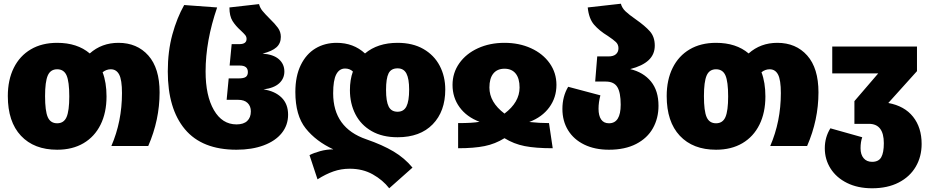

<svg xmlns="http://www.w3.org/2000/svg" viewBox="-20 -784 4986 1031"><path d="M837 -288Q837 -140 776 0H578Q635 -132 635 -284Q635 -355 620 -383.5Q605 -412 575 -412Q551 -412 531 -396Q552 -341 552 -266Q552 -179 520 -114.5Q488 -50 428.5 -15Q369 20 287 20Q163 20 92.5 -55Q22 -130 22 -268Q22 -355 54 -419.5Q86 -484 145.5 -519Q205 -554 287 -554Q395 -554 462 -497Q526 -554 616 -554Q716 -554 776.5 -486Q837 -418 837 -288ZM352 -266Q352 -346 337.5 -379Q323 -412 287 -412Q251 -412 236.5 -378.5Q222 -345 222 -268Q222 -188 236.5 -155Q251 -122 287 -122Q323 -122 337.5 -155.5Q352 -189 352 -266Z M881 -400Q881 -509 905.5 -598.5Q930 -688 969 -757L1146 -744Q1084 -564 1084 -400Q1084 -270 1128.5 -193Q1173 -116 1250 -116Q1288 -116 1307.5 -134.5Q1327 -153 1327 -186Q1327 -214 1309.5 -231Q1292 -248 1259 -248H1197L1208 -363H1261Q1289 -363 1300 -371Q1311 -379 1311 -397Q1311 -432 1268 -432H1213L1224 -547H1265Q1304 -547 1304 -575Q1304 -587 1296.5 -596Q1289 -605 1273 -620Q1245 -645 1228.5 -671.5Q1212 -698 1212 -744L1371 -762Q1376 -742 1389 -726Q1402 -710 1428 -684Q1457 -656 1472.5 -634.5Q1488 -613 1488 -586Q1488 -551 1464.5 -530Q1441 -509 1390 -496Q1448 -492 1477.5 -466Q1507 -440 1507 -400Q1507 -362 1479 -336.5Q1451 -311 1395 -304Q1456 -295 1491.5 -260.5Q1527 -226 1527 -168Q1527 -112 1493 -69.5Q1459 -27 1396 -3.5Q1333 20 1250 20Q1065 20 973 -90Q881 -200 881 -400Z M1859 -300Q1859 -356 1875 -400Q1858 -416 1833 -416Q1802 -416 1785.5 -384.5Q1769 -353 1769 -283Q1769 -97 1947 -36Q2034 -6 2093.5 29.5Q2153 65 2195 116L2070 227Q2036 183 1982 152.5Q1928 122 1858 122Q1812 122 1770.5 136.5Q1729 151 1685 179L1642 49Q1665 37 1699.5 27.5Q1734 18 1770 18Q1677 -25 1621.5 -94.5Q1566 -164 1566 -290Q1566 -375 1595 -434.5Q1624 -494 1674 -524Q1724 -554 1788 -554Q1878 -554 1940 -497Q2008 -554 2115 -554Q2196 -554 2253.5 -521Q2311 -488 2341 -431Q2371 -374 2371 -303Q2371 -186 2303.5 -116.5Q2236 -47 2115 -47Q2033 -47 1975.5 -80Q1918 -113 1888.5 -170.5Q1859 -228 1859 -300ZM2053 -301Q2053 -240 2067 -212Q2081 -184 2115 -184Q2148 -184 2162.5 -212.5Q2177 -241 2177 -303Q2177 -361 2162.5 -389Q2148 -417 2115 -417Q2080 -417 2066.5 -390Q2053 -363 2053 -301Z M2689 -554Q2768 -554 2831.5 -525Q2895 -496 2931.5 -444.5Q2968 -393 2968 -328Q2968 -260 2929.5 -207.5Q2891 -155 2822 -129Q2877 -123 2928 -123L2948 12Q2856 12 2797.5 0.5Q2739 -11 2689 -42Q2639 -11 2582 0.5Q2525 12 2440 12V-123Q2519 -123 2555 -130Q2486 -156 2448 -208Q2410 -260 2410 -328Q2410 -393 2446.5 -444.5Q2483 -496 2546.5 -525Q2610 -554 2689 -554ZM2689 -174Q2770 -235 2770 -314Q2770 -363 2749 -389Q2728 -415 2689 -415Q2650 -415 2629 -389Q2608 -363 2608 -314Q2608 -235 2689 -174Z M3516 -216Q3516 -149 3486 -95.5Q3456 -42 3396 -11Q3336 20 3250 20Q3174 20 3117.5 -7.5Q3061 -35 3030.5 -84.5Q3000 -134 3000 -199Q3000 -266 3031 -318L3204 -272Q3194 -235 3194 -200Q3194 -163 3208 -142.5Q3222 -122 3250 -122Q3313 -122 3313 -222Q3313 -287 3295 -316.5Q3277 -346 3233 -346H3176L3187 -481H3247Q3274 -481 3287.5 -493Q3301 -505 3301 -525Q3301 -545 3287.5 -558Q3274 -571 3244 -591Q3198 -619 3170 -651.5Q3142 -684 3136 -744L3314 -764Q3320 -741 3339 -723Q3358 -705 3394 -680Q3444 -645 3470 -615.5Q3496 -586 3496 -539Q3496 -492 3463 -461Q3430 -430 3364 -413Q3435 -396 3475.5 -346.5Q3516 -297 3516 -216Z M4375 -288Q4375 -140 4314 0H4116Q4173 -132 4173 -284Q4173 -355 4158 -383.5Q4143 -412 4113 -412Q4089 -412 4069 -396Q4090 -341 4090 -266Q4090 -179 4058 -114.5Q4026 -50 3966.5 -15Q3907 20 3825 20Q3701 20 3630.5 -55Q3560 -130 3560 -268Q3560 -355 3592 -419.5Q3624 -484 3683.5 -519Q3743 -554 3825 -554Q3933 -554 4000 -497Q4064 -554 4154 -554Q4254 -554 4314.5 -486Q4375 -418 4375 -288ZM3890 -266Q3890 -346 3875.5 -379Q3861 -412 3825 -412Q3789 -412 3774.5 -378.5Q3760 -345 3760 -268Q3760 -188 3774.5 -155Q3789 -122 3825 -122Q3861 -122 3875.5 -155.5Q3890 -189 3890 -266Z M4929 -11Q4929 57 4897.5 111Q4866 165 4806 196Q4746 227 4663 227Q4586 227 4528.5 198.5Q4471 170 4440 121Q4409 72 4409 12Q4409 -47 4439 -95L4610 -47Q4601 -22 4601 12Q4601 46 4617.5 65.5Q4634 85 4663 85Q4698 85 4712 60.5Q4726 36 4726 -15Q4726 -119 4646 -119H4568V-241L4696 -390H4449V-534H4904V-402L4750 -231Q4837 -215 4883 -157Q4929 -99 4929 -11Z"/></svg>

Font: FiraGO Heavy
Style: Regular
Weight: 900
Designer: bBox Type
Foundry: bBox Type GmbH
Version: Version 1.001